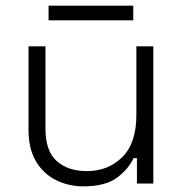

<svg xmlns="http://www.w3.org/2000/svg" viewBox="-20 -650 651 680"><path d="M275 10Q223 10 178.5 -12Q134 -34 107.5 -78.5Q81 -123 81 -190V-486H141V-194Q141 -115 181 -79.5Q221 -44 288 -44Q363 -44 413 -93.5Q463 -143 463 -243V-486H523V0H465V-90H453Q435 -51 394 -20.5Q353 10 275 10ZM152 -578V-630H452V-578Z"/></svg>

Font: Space Grotesk Light Light
Style: Regular
Weight: 300
Version: Version 2.000